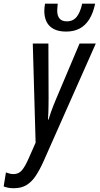

<svg xmlns="http://www.w3.org/2000/svg" viewBox="-111 -772 536 1033"><path d="M-36.1 240.7Q-53.7 240.7 -67.1 238Q-80.6 235.4 -91.3 231L-79.1 155.8Q-68.8 159.7 -58.8 162.1Q-48.8 164.6 -38.1 164.6Q-9.8 164.6 7.6 143.3Q24.9 122.1 42 83L80.6 -4.4L65.4 -537.6H149.4L150.4 -243.2Q150.4 -225.1 150.1 -205.8Q149.9 -186.5 149.2 -167Q148.4 -147.5 147 -128.4H149.9Q155.8 -147.9 162.6 -167.2Q169.4 -186.5 176.3 -203.9Q183.1 -221.2 188.5 -233.9L316.9 -537.6H404.3L121.6 99.6Q102.1 142.6 81.1 174.3Q60.1 206.1 32 223.4Q3.9 240.7 -36.1 240.7ZM244.6 -602.1Q205.1 -602.1 179 -615.5Q152.8 -628.9 140.1 -653.8Q127.4 -678.7 127.4 -712.4Q127.4 -720.7 128.4 -731.7Q129.4 -742.7 131.3 -752.4H199.7Q199.2 -743.7 198 -733.9Q196.8 -724.1 196.8 -714.8Q196.8 -687 209.5 -672.1Q222.2 -657.2 249 -657.2Q282.2 -657.2 301.8 -681.6Q321.3 -706.1 331.1 -752.4H400.9Q390.1 -700.7 368.9 -667.5Q347.7 -634.3 316.9 -618.2Q286.1 -602.1 244.6 -602.1Z"/></svg>

Font: Open Sans Condensed Medium
Style: Italic
Weight: 500
Width: 3
Italic angle: -12°
Designer: Monotype Design Team
Foundry: Monotype Imaging Inc.
Version: Version 3.000